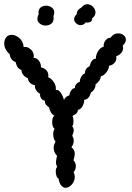

<svg xmlns="http://www.w3.org/2000/svg" viewBox="-40 -889 626 909"><path d="M520 -731Q534 -731 545 -722.5Q556 -714 556 -701Q556 -687 541 -673Q543 -665 543 -662Q543 -649 533.5 -638Q524 -627 510 -623Q514 -605 502.5 -592Q491 -579 476 -578Q476 -563 464.5 -547.5Q453 -532 437 -527Q437 -508 412 -489Q413 -478 406.5 -467Q400 -456 390 -451Q383 -419 358 -416Q360 -402 350.5 -386Q341 -370 329 -369Q328 -359 323.5 -354Q319 -349 312.5 -345.5Q306 -342 303 -339Q308 -331 308 -317Q308 -299 302 -291Q309 -283 309 -272Q309 -262 302 -246Q309 -235 309 -222Q309 -206 298 -192Q314 -180 314 -161Q314 -150 308 -130Q319 -119 319 -102Q319 -85 308 -74Q314 -64 314 -51Q314 -32 300.5 -16Q287 0 271 0Q259 0 250 -10.5Q241 -21 237 -44Q231 -46 227.5 -56Q224 -66 224 -77Q224 -93 231 -99Q225 -110 225 -121Q225 -129 230 -151Q214 -168 214 -190Q214 -203 223 -219Q218 -223 215 -233Q212 -243 212 -254Q212 -272 219 -278Q207 -287 207 -312Q207 -334 218 -342Q208 -345 200.5 -358Q193 -371 193 -380Q182 -388 177 -394.5Q172 -401 173 -412Q161 -414 154.5 -424Q148 -434 150 -445Q139 -450 131.5 -461.5Q124 -473 125 -486Q110 -488 101.5 -497.5Q93 -507 92 -519Q79 -523 70 -534.5Q61 -546 62 -557Q50 -562 44 -570Q38 -578 34 -595Q8 -605 6 -633Q-6 -642 -13 -655.5Q-20 -669 -20 -683Q-20 -700 -11 -712Q-2 -724 15 -724Q34 -724 52 -708.5Q70 -693 72 -666Q88 -670 104 -656.5Q120 -643 120 -624Q120 -618 119 -615Q135 -615 145 -600.5Q155 -586 154 -570Q170 -567 179.5 -556.5Q189 -546 189 -531L188 -523Q202 -519 214.5 -500.5Q227 -482 224 -463Q237 -466 248 -449.5Q259 -433 263 -414Q265 -423 272.5 -429.5Q280 -436 288 -437Q290 -451 297.5 -461.5Q305 -472 315 -472Q313 -481 321.5 -491Q330 -501 338 -501Q337 -512 345 -526Q353 -540 362 -541Q362 -566 384 -575Q387 -589 395 -600.5Q403 -612 414 -611Q413 -628 424 -646Q435 -664 451 -668Q449 -686 460.5 -699Q472 -712 483 -710Q497 -731 520 -731ZM342 -770Q330 -770 320.5 -778.5Q311 -787 311 -798Q311 -810 323 -822Q324 -843 345 -853Q357 -869 373 -869Q388 -869 400 -857Q412 -845 412 -830Q412 -814 396 -802Q397 -792 390.5 -787Q384 -782 374 -782L366 -783Q356 -770 342 -770ZM137 -800Q137 -786 149 -777Q161 -768 176 -768Q192 -768 203 -777Q214 -786 214 -804Q214 -810 213 -813Q217 -821 217 -830Q217 -845 205 -853.5Q193 -862 178 -862Q161 -862 150.5 -852Q140 -842 143 -822Q137 -810 137 -800Z"/></svg>

Font: Pangolin
Style: Regular
Weight: 400
Designer: Kevin Burke
Foundry: Google, Inc.
Version: Version 1.101